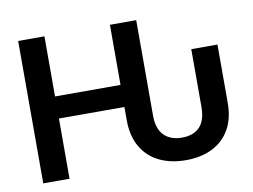

<svg xmlns="http://www.w3.org/2000/svg" viewBox="-79 -843 1274 966"><g transform="rotate(-10 558.5 -359.5)"><path d="M796.9 9.8Q718.8 9.8 660.2 -19.3Q601.6 -48.3 569.6 -104.2Q537.6 -160.2 537.6 -240.2V-307.6H203.1V0H68.8V-727.5H203.1V-420.4H537.6V-727.5H671.9V-240.2Q671.9 -172.4 705.1 -138.9Q738.3 -105.5 796.9 -105.5Q856 -105.5 887.7 -138.9Q919.4 -172.4 919.4 -240.2V-535.6H1053.2V-240.2Q1053.7 -159.7 1022 -103.8Q990.2 -47.9 932.4 -19Q874.5 9.8 796.9 9.8Z"/></g></svg>

Font: V-Inter
Style: SemiBold-600
Weight: 600
Designer: Rasmus Andersson
Foundry: rsms
Version: Version 4.000;git-4146feb